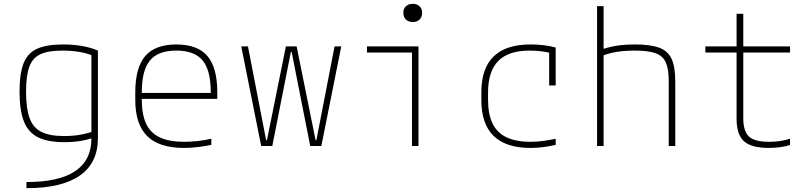

<svg xmlns="http://www.w3.org/2000/svg" viewBox="-20 -762 4240 1002"><path d="M118 188Q288 188 372.5 131Q457 74 457 -39V-494L471 -469Q436 -484 394.5 -491Q353 -498 305 -498Q232 -498 191 -479Q150 -460 133 -413.5Q116 -367 116 -284Q116 -196 134.5 -145.5Q153 -95 196.5 -73.5Q240 -52 315 -52Q358 -52 396.5 -58.5Q435 -65 471 -78L479 -47Q447 -35 406.5 -27.5Q366 -20 315 -20Q230 -20 178.5 -45.5Q127 -71 104.5 -129Q82 -187 82 -284Q82 -378 103 -431.5Q124 -485 173.5 -507.5Q223 -530 309 -530Q416 -530 491 -498V-41Q491 88 397 154Q303 220 118 220Z M940 10Q811 10 748.5 -51.5Q686 -113 686 -240V-280Q686 -409 738 -469.5Q790 -530 900 -530Q1011 -530 1062.5 -469.5Q1114 -409 1114 -280V-246H705V-277H1093L1080 -263V-279Q1080 -395 1037.5 -446.5Q995 -498 900 -498Q805 -498 762.5 -446.5Q720 -395 720 -280V-241Q720 -164 743 -115.5Q766 -67 815 -44.5Q864 -22 940 -22Q975 -22 1012 -26Q1049 -30 1083 -38V-6Q1050 1 1012.5 5.5Q975 10 940 10Z M1343 0 1239 -520H1274L1369 -30H1373L1472 -520H1528L1627 -30H1631L1726 -520H1761L1657 0H1599L1502 -491H1498L1401 0Z M2130 0V-488H1895V-520H2164V0ZM2134 -647Q2112 -647 2098.5 -660Q2085 -673 2085 -695Q2085 -717 2098.5 -729.5Q2112 -742 2134 -742Q2156 -742 2169.5 -729.5Q2183 -717 2183 -695Q2183 -673 2169.5 -660Q2156 -647 2134 -647Z M2749 10Q2492 10 2492 -240V-280Q2492 -530 2749 -530Q2821 -530 2880 -514V-316H2846V-506L2865 -482Q2839 -490 2807.5 -494Q2776 -498 2744 -498Q2634 -498 2580.5 -444Q2527 -390 2527 -279V-241Q2527 -166 2550.5 -117.5Q2574 -69 2623.5 -45.5Q2673 -22 2749 -22Q2782 -22 2815 -26.5Q2848 -31 2880 -38V-6Q2850 1 2816.5 5.5Q2783 10 2749 10Z M3470 -339Q3470 -402 3454.5 -436.5Q3439 -471 3400.5 -484.5Q3362 -498 3291 -498Q3257 -498 3227 -495Q3197 -492 3169.5 -485.5Q3142 -479 3116 -468L3108 -499Q3148 -515 3193 -522.5Q3238 -530 3294 -530Q3375 -530 3420.5 -513Q3466 -496 3485 -454.5Q3504 -413 3504 -340V0H3470ZM3096 0V-730H3130V0Z M3991 10Q3901 10 3862.5 -25Q3824 -60 3824 -142V-488H3661V-520H3824V-690H3859V-520H4103V-488H3859V-146Q3859 -77 3888.5 -49.5Q3918 -22 3995 -22Q4024 -22 4051 -26Q4078 -30 4103 -38V-5Q4076 3 4047.5 6.5Q4019 10 3991 10Z"/></svg>

Font: M PLUS Code Latin Expanded ExtraLight
Style: Regular
Weight: 250
Width: 7
Designer: Coji Morishita
Foundry: UNDERFOREST DESIGN
Version: Version 1.002; ttfautohint (v1.8.3)